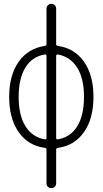

<svg xmlns="http://www.w3.org/2000/svg" viewBox="-20 -770 540 1010"><path d="M215.8 -483.4Q149.4 -472.7 113.8 -415Q78.1 -357.4 78.1 -260.3Q78.1 -163.1 114.3 -105.5Q150.4 -47.9 215.8 -37.1Q224.6 -35.2 224.6 -43.9V-475.6Q224.6 -485.4 215.8 -483.4ZM275.4 -475.6V-43.9Q275.4 -35.2 284.2 -37.1Q350.6 -47.9 386.2 -105.5Q421.9 -163.1 421.9 -260.3Q421.9 -357.4 385.7 -414.6Q349.6 -471.7 284.2 -483.4Q275.4 -484.4 275.4 -475.6ZM215.8 7.8Q127.9 -3.9 78.1 -75.2Q28.3 -146.5 28.3 -260.3Q28.3 -374 78.1 -444.8Q127.9 -515.6 215.8 -528.3Q224.6 -530.3 224.6 -537.1V-724.6Q224.6 -735.4 232.4 -742.7Q240.2 -750 250 -750Q259.8 -750 267.6 -743.2Q275.4 -736.3 275.4 -724.6V-537.1Q275.4 -530.3 284.2 -528.3Q372.1 -516.6 421.9 -445.3Q471.7 -374 471.7 -260.3Q471.7 -146.5 421.9 -75.2Q372.1 -3.9 284.2 7.8Q275.4 9.8 275.4 16.6V195.3Q275.4 206.1 267.6 212.9Q259.8 219.7 250 219.7Q240.2 219.7 232.4 212.9Q224.6 206.1 224.6 195.3V16.6Q224.6 9.8 215.8 7.8Z"/></svg>

Font: Rounded-X Mgen+ 2m light
Style: Regular
Weight: 200
Designer: [Source Han Sans]
Ryoko NISHIZUKA  (kana & ideographs); Paul D. Hunt (Latin, Greek & Cyrillic); Wenlong ZHANG  (bopomofo
Version: Version 1.059.20150602